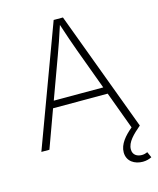

<svg xmlns="http://www.w3.org/2000/svg" viewBox="-135 -821 925 1124"><g transform="rotate(-15 328.0 -259.5)"><path d="M29.8 0H78.6L162.1 -229H493.2L577.1 -2C532.2 35.2 494.6 78.1 494.6 127.4C494.6 183.1 541 209.5 589.4 209.5C611.8 209.5 629.4 203.6 643.6 196.8L628.4 162.1C618.2 166.5 607.4 169.9 594.2 169.9C566.4 169.9 539.6 156.2 539.6 121.6C539.6 77.6 580.1 39.6 626.5 0L355.5 -727.5H299.3ZM177.7 -271 268.6 -519.5C286.1 -566.9 305.2 -621.6 327.1 -689.9C349.1 -622.1 368.2 -567.9 385.7 -519.5L477.5 -271Z"/></g></svg>

Font: Raveo ExtraLight
Style: Regular
Weight: 200
Designer: Jakub Foglar, Rasmus Andersson (Inter)
Foundry: Jakubfoglar.com
Version: Version 1.100;Glyphs 3.2.3 (3260)